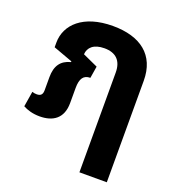

<svg xmlns="http://www.w3.org/2000/svg" viewBox="-133 -636 861 942"><g transform="rotate(20 298.0 -164.5)"><path d="M109 10C177 10 228 -21 228 -103V-181C228 -231 244 -253 279 -253L289 -315L210 -351C212 -386 238 -413 295 -413C354 -413 387 -382 387 -320V201H530V-329C530 -463 441 -530 297 -530C142 -530 63 -452 63 -358V-334L164 -297L163 -293C113 -280 89 -247 89 -187V-119C89 -97 80 -87 59 -87C51 -87 44 -88 35 -91L22 -11C44 1 73 10 109 10Z"/></g></svg>

Font: Noto Sans Thai UI SemCond
Style: Bold
Weight: 700
Width: 4
Designer: Monotype Design Team
Foundry: Monotype Imaging Inc.
Version: Version 2.000